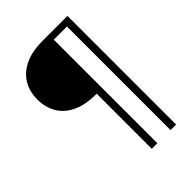

<svg xmlns="http://www.w3.org/2000/svg" viewBox="-233 -800 1000 1000"><g transform="rotate(-45 267.0 -300.0)"><path d="M278 100V-306H274Q194 -306 141.5 -331.5Q89 -357 63.5 -401.5Q38 -446 38 -503Q38 -561 64 -605Q90 -649 142.5 -674.5Q195 -700 274 -700H457V100H416V-663H319V100Z"/></g></svg>

Font: DM Sans 16pt ExtraLight
Style: Regular
Weight: 250
Version: Version 4.004;gftools[0.9.30]